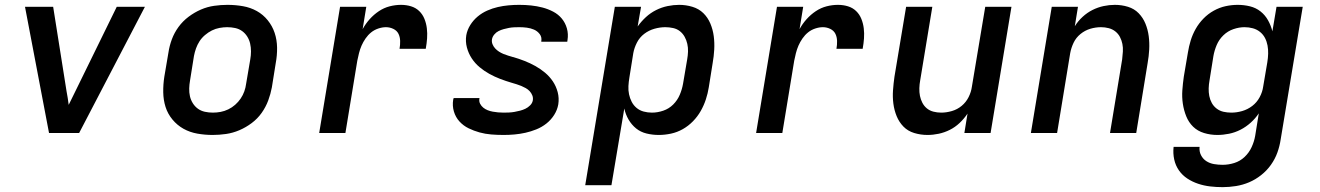

<svg xmlns="http://www.w3.org/2000/svg" viewBox="-20 -548 5440 791"><path d="M182 0 83 -520H199L254 -173Q257 -159 259 -144.5Q261 -130 263 -116Q270 -130 277 -144.5Q284 -159 291 -173L461 -520H577L306 0Z M856 8Q824 8 793 2.5Q762 -3 736 -17.5Q710 -32 690.5 -55.5Q671 -79 662 -107.5Q653 -136 652.5 -168Q652 -200 657 -232L674 -332Q678 -359 688 -386Q698 -413 715.5 -437Q733 -461 757 -479Q781 -497 807.5 -508.5Q834 -520 862 -524Q890 -528 917 -528Q950 -528 981 -522.5Q1012 -517 1038 -502.5Q1064 -488 1083 -464.5Q1102 -441 1111.5 -412.5Q1121 -384 1121.5 -352Q1122 -320 1116 -288L1100 -188Q1095 -161 1085 -134Q1075 -107 1058 -83Q1041 -59 1017 -41Q993 -23 966 -11.5Q939 0 911 4Q883 8 856 8ZM857 -84Q873 -84 889 -87Q905 -90 920.5 -97.5Q936 -105 949 -116.5Q962 -128 971.5 -142Q981 -156 986.5 -171.5Q992 -187 994 -203L1011 -303Q1014 -320 1014 -336.5Q1014 -353 1010.5 -368.5Q1007 -384 998.5 -397.5Q990 -411 977.5 -420Q965 -429 949 -432.5Q933 -436 916 -436Q901 -436 884.5 -433Q868 -430 853 -422.5Q838 -415 824.5 -403.5Q811 -392 802 -378Q793 -364 787.5 -348.5Q782 -333 779 -317L763 -217Q760 -200 759.5 -183.5Q759 -167 762.5 -151.5Q766 -136 774.5 -122.5Q783 -109 795.5 -100Q808 -91 824 -87.5Q840 -84 857 -84Z M1295 0 1381 -520H1489L1474 -428Q1486 -450 1503 -469Q1520 -488 1541 -502Q1562 -516 1585.5 -522Q1609 -528 1632 -528Q1654 -528 1673.5 -522Q1693 -516 1707 -502.5Q1721 -489 1728.5 -470.5Q1736 -452 1738.5 -431.5Q1741 -411 1739.5 -390Q1738 -369 1734 -347H1626Q1629 -363 1628.5 -379.5Q1628 -396 1621.5 -409Q1615 -422 1600.5 -429Q1586 -436 1570 -436Q1555 -436 1538.5 -430.5Q1522 -425 1509 -414.5Q1496 -404 1486 -389.5Q1476 -375 1469.5 -360Q1463 -345 1459 -329Q1455 -313 1452 -298L1403 0Z M2055 8Q2029 8 2004 6Q1979 4 1955.5 -2.5Q1932 -9 1910.5 -19.5Q1889 -30 1873 -47.5Q1857 -65 1850 -88.5Q1843 -112 1847 -137Q1848 -139 1848 -140.5Q1848 -142 1849 -144H1956Q1955 -143 1955 -142.5Q1955 -142 1955 -142Q1953 -130 1958 -120.5Q1963 -111 1971 -104.5Q1979 -98 1989 -94Q1999 -90 2010 -88Q2021 -86 2032 -85Q2043 -84 2055 -84Q2066 -84 2077 -84.5Q2088 -85 2099.5 -87Q2111 -89 2122.5 -92Q2134 -95 2144.5 -100Q2155 -105 2164 -114Q2173 -123 2175 -134Q2177 -145 2173 -155Q2169 -165 2162 -172.5Q2155 -180 2146 -185Q2137 -190 2127.5 -194Q2118 -198 2108 -201Q2098 -204 2088 -207Q2064 -214 2040.5 -223Q2017 -232 1995.5 -244Q1974 -256 1955.5 -271.5Q1937 -287 1923.5 -307.5Q1910 -328 1903.5 -352.5Q1897 -377 1901 -403Q1905 -425 1917.5 -445Q1930 -465 1948 -480Q1966 -495 1987.5 -504.5Q2009 -514 2031 -519Q2053 -524 2075 -526Q2097 -528 2119 -528Q2144 -528 2168 -525.5Q2192 -523 2215 -517Q2238 -511 2259 -500Q2280 -489 2294.5 -471.5Q2309 -454 2315.5 -431Q2322 -408 2318 -383Q2318 -381 2317.5 -379.5Q2317 -378 2317 -376H2210Q2210 -377 2210 -377.5Q2210 -378 2210 -378Q2213 -395 2203.5 -407.5Q2194 -420 2180 -426Q2166 -432 2150.5 -434Q2135 -436 2119 -436Q2108 -436 2097.5 -435.5Q2087 -435 2076.5 -433Q2066 -431 2055 -428Q2044 -425 2034 -420Q2024 -415 2016.5 -406Q2009 -397 2007 -387Q2005 -376 2009 -366Q2013 -356 2020 -348.5Q2027 -341 2035.5 -335.5Q2044 -330 2053.5 -326Q2063 -322 2073 -319Q2083 -316 2093 -313H2094Q2118 -306 2141 -297Q2164 -288 2185.5 -276Q2207 -264 2225.5 -248.5Q2244 -233 2257.5 -213Q2271 -193 2277.5 -168.5Q2284 -144 2280 -118Q2276 -95 2263 -74.5Q2250 -54 2231 -39Q2212 -24 2189.5 -15Q2167 -6 2144.5 -1Q2122 4 2099.5 6Q2077 8 2055 8Z M2391 215 2513 -520H2621L2607 -439Q2622 -460 2641 -477.5Q2660 -495 2683 -506.5Q2706 -518 2730.5 -523Q2755 -528 2778 -528Q2806 -528 2832.5 -520Q2859 -512 2877.5 -494Q2896 -476 2906.5 -451Q2917 -426 2920.5 -399Q2924 -372 2922.5 -344Q2921 -316 2916 -288L2900 -188Q2896 -163 2888 -138.5Q2880 -114 2867 -91Q2854 -68 2835 -48.5Q2816 -29 2793 -16Q2770 -3 2744.5 2.5Q2719 8 2694 8Q2668 8 2643.5 2Q2619 -4 2600.5 -19Q2582 -34 2569.5 -55.5Q2557 -77 2552 -101L2499 215ZM2666 -84Q2689 -84 2712.5 -92Q2736 -100 2753.5 -117.5Q2771 -135 2780.5 -157.5Q2790 -180 2794 -203L2811 -303Q2814 -320 2814.5 -336Q2815 -352 2811.5 -367.5Q2808 -383 2800.5 -396.5Q2793 -410 2781 -419.5Q2769 -429 2753 -432.5Q2737 -436 2721 -436Q2699 -436 2676 -429.5Q2653 -423 2634 -408.5Q2615 -394 2604 -372.5Q2593 -351 2589 -329L2573 -229Q2570 -211 2569 -193.5Q2568 -176 2571.5 -159.5Q2575 -143 2582.5 -128.5Q2590 -114 2602.5 -103.5Q2615 -93 2631.5 -88.5Q2648 -84 2666 -84Z M3095 0 3181 -520H3289L3274 -428Q3286 -450 3303 -469Q3320 -488 3341 -502Q3362 -516 3385.5 -522Q3409 -528 3432 -528Q3454 -528 3473.5 -522Q3493 -516 3507 -502.5Q3521 -489 3528.5 -470.5Q3536 -452 3538.5 -431.5Q3541 -411 3539.5 -390Q3538 -369 3534 -347H3426Q3429 -363 3428.5 -379.5Q3428 -396 3421.5 -409Q3415 -422 3400.5 -429Q3386 -436 3370 -436Q3355 -436 3338.5 -430.5Q3322 -425 3309 -414.5Q3296 -404 3286 -389.5Q3276 -375 3269.5 -360Q3263 -345 3259 -329Q3255 -313 3252 -298L3203 0Z M3801 8Q3773 8 3746.5 0Q3720 -8 3702 -26.5Q3684 -45 3674 -69.5Q3664 -94 3660.5 -121Q3657 -148 3659 -176Q3661 -204 3665 -232L3713 -520H3821L3771 -217Q3768 -201 3767.5 -184.5Q3767 -168 3770 -153Q3773 -138 3780 -124.5Q3787 -111 3798.5 -101.5Q3810 -92 3825.5 -88Q3841 -84 3858 -84Q3879 -84 3901.5 -90.5Q3924 -97 3942 -112Q3960 -127 3970.5 -148Q3981 -169 3984 -191L4039 -520H4147L4061 0H3953L3966 -80Q3952 -59 3933.5 -41.5Q3915 -24 3893 -13Q3871 -2 3847.5 3Q3824 8 3801 8Z M4227 0 4313 -520H4421L4408 -440Q4421 -461 4440 -478.5Q4459 -496 4481 -507Q4503 -518 4526.5 -523Q4550 -528 4573 -528Q4601 -528 4627 -520Q4653 -512 4671 -493.5Q4689 -475 4699 -450.5Q4709 -426 4712.5 -399Q4716 -372 4714.5 -344Q4713 -316 4708 -288L4661 0H4553L4603 -303Q4605 -319 4606 -335.5Q4607 -352 4604 -367Q4601 -382 4594 -395.5Q4587 -409 4575 -418.5Q4563 -428 4547.5 -432Q4532 -436 4516 -436Q4494 -436 4472 -429.5Q4450 -423 4431.5 -408Q4413 -393 4403 -372Q4393 -351 4389 -329L4335 0Z M5017 223Q4991 223 4965.5 220Q4940 217 4916 209Q4892 201 4871.5 187.5Q4851 174 4837 154Q4823 134 4817.5 109Q4812 84 4815 57H4922Q4920 76 4928 91.5Q4936 107 4950 116Q4964 125 4981.5 128Q4999 131 5017 131Q5041 131 5065 123.5Q5089 116 5107.5 98.5Q5126 81 5136.5 58Q5147 35 5151 12L5166 -81Q5152 -60 5132.5 -42.5Q5113 -25 5090.5 -13.5Q5068 -2 5043.5 3Q5019 8 4995 8Q4967 8 4940.5 0Q4914 -8 4895.5 -26Q4877 -44 4867 -69Q4857 -94 4853 -121Q4849 -148 4851 -176Q4853 -204 4857 -232L4874 -332Q4878 -357 4885.5 -381.5Q4893 -406 4906 -429Q4919 -452 4938 -471.5Q4957 -491 4980.5 -504Q5004 -517 5029 -522.5Q5054 -528 5079 -528Q5105 -528 5129.5 -522Q5154 -516 5173 -501Q5192 -486 5204 -464.5Q5216 -443 5222 -419L5239 -520H5347L5256 27Q5252 54 5242.5 80.5Q5233 107 5216 131Q5199 155 5175.5 173.5Q5152 192 5126 203Q5100 214 5072 218.5Q5044 223 5017 223ZM5053 -84Q5075 -84 5097.5 -90.5Q5120 -97 5139 -111.5Q5158 -126 5169.5 -147.5Q5181 -169 5184 -191L5201 -291Q5204 -309 5204.5 -326.5Q5205 -344 5202 -360.5Q5199 -377 5191.5 -391.5Q5184 -406 5171 -416.5Q5158 -427 5141.5 -431.5Q5125 -436 5107 -436Q5085 -436 5061.5 -428Q5038 -420 5020 -402.5Q5002 -385 4992.5 -362.5Q4983 -340 4979 -317L4963 -217Q4960 -200 4959.5 -184Q4959 -168 4962 -152.5Q4965 -137 4972.5 -123.5Q4980 -110 4992.5 -100.5Q5005 -91 5020.5 -87.5Q5036 -84 5053 -84Z"/></svg>

Font: Iosevka SS04 Semibold Extended
Style: Italic
Weight: 600
Width: 7
Italic angle: -9°
Monospace: yes
Designer: Belleve Invis
Foundry: Belleve Invis
Version: Version 19.0.0; ttfautohint (v1.8.4)